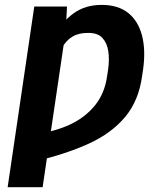

<svg xmlns="http://www.w3.org/2000/svg" viewBox="-20 -573 692 796"><path d="M252.4 -444.3 156.7 203.1H11.7L122.1 -545.9H257.8ZM214.4 -304.7 150.9 -285.6Q171.9 -361.8 204.3 -422.4Q236.8 -482.9 285.2 -517.8Q333.5 -552.7 401.4 -552.7Q469.7 -552.7 511.5 -519.3Q553.2 -485.8 568.8 -425.5Q584.5 -365.2 573.2 -284.7L569.3 -259.3Q555.7 -156.2 499 -88.4Q442.4 -20.5 347.7 22.7Q252.9 65.9 124 96.2L129.9 -17.6Q207 -27.3 270 -56.6Q333 -85.9 373.8 -136.2Q414.6 -186.5 424.3 -259.3L428.2 -284.7Q434.1 -326.2 429 -360.6Q423.8 -395 404.3 -416Q384.8 -437 345.2 -436.5Q306.6 -437 280.3 -421.1Q253.9 -405.3 238 -375.7Q222.2 -346.2 214.4 -304.7Z"/></svg>

Font: Inter 28pt
Style: Bold Italic
Weight: 700
Italic angle: -9.3988°
Designer: Rasmus Andersson
Foundry: rsms
Version: Version 4.001;git-66647c0bb